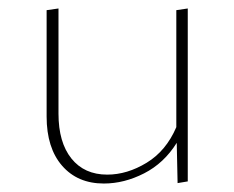

<svg xmlns="http://www.w3.org/2000/svg" viewBox="-20 -430 553 453"><path d="M423 -410V-2L399 2L397 -93Q367 -45 320 -21Q273 3 225 3Q163 3 126.5 -39Q90 -81 90 -155V-406L118 -410V-162Q118 -94 148.5 -56Q179 -18 233 -18Q280 -18 326 -46Q372 -74 396 -130V-406Z"/></svg>

Font: Ysabeau Infant Extralight
Style: Regular
Weight: 200
Designer: Christian Thalmann (Catharsis Fonts)
Version: Version 0.003